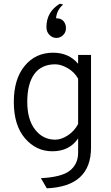

<svg xmlns="http://www.w3.org/2000/svg" viewBox="-20 -809 604 1042"><path d="M286 -603Q265 -603 248.5 -619.5Q232 -636 232 -662Q232 -745 305 -789L323 -784Q289 -757 284 -710Q311 -710 324.5 -694.5Q338 -679 338 -656Q338 -633 322 -618Q306 -603 286 -603ZM234 213 202 158Q317 152 360.5 116Q404 80 404 20V-58Q357 12 264 12Q176 12 115.5 -58.5Q55 -129 55 -256Q55 -380 114 -451.5Q173 -523 268 -523Q353 -523 404 -463V-511H474V-8Q474 203 234 213ZM280 -51Q313 -51 348.5 -74.5Q384 -98 404 -136V-382Q384 -418 347.5 -439Q311 -460 280 -460Q205 -460 166.5 -407.5Q128 -355 128 -256Q128 -160 170.5 -105.5Q213 -51 280 -51Z"/></svg>

Font: Overpass Light
Style: Regular
Weight: 300
Designer: Delve Withrington, Thomas Jockin
Foundry: Delve Fonts
Version: Version 3.000;DELV;Overpass